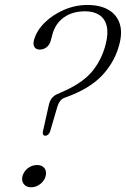

<svg xmlns="http://www.w3.org/2000/svg" viewBox="-20 -762 518 790"><path d="M181 -330.5 156.5 -221Q155 -212.5 157.8 -208Q160.5 -203.5 166.5 -203.5Q172.5 -203.5 177.5 -207.8Q182.5 -212 186 -220.5L216.5 -324.5Q221 -338.5 228.2 -347.5Q235.5 -356.5 249 -361L280 -373Q362.5 -407.5 408.2 -460.5Q454 -513.5 470.5 -577.5Q484.5 -628 472.5 -664.8Q460.5 -701.5 426.5 -721.5Q392.5 -741.5 339.5 -741.5Q289 -741.5 242.2 -721Q195.5 -700.5 162.8 -667.8Q130 -635 120 -597.5Q115 -580 121.5 -569Q128 -558 143 -558Q159 -558 171.2 -567.2Q183.5 -576.5 188.5 -593.5L196 -621.5Q208 -665.5 243 -690.5Q278 -715.5 330.5 -715.5Q365.5 -715.5 388.5 -700.5Q411.5 -685.5 419 -655Q426.5 -624.5 414.5 -578.5Q399 -518.5 362.5 -472.2Q326 -426 252 -391L215 -374.5Q200.5 -368 192.5 -357Q184.5 -346 181 -330.5ZM108 8.5Q88.5 8.5 78.2 -4.2Q68 -17 72 -35.5Q75.5 -49 84.2 -59.8Q93 -70.5 105.8 -76.8Q118.5 -83 133 -83Q153 -83 162.8 -70.2Q172.5 -57.5 168 -38.5Q165 -25.5 156.2 -15Q147.5 -4.5 135 2Q122.5 8.5 108 8.5Z"/></svg>

Font: Fraunces ExtraLight
Style: Italic
Weight: 250
Italic angle: -16°
Version: Version 1.000;[b76b70a41]